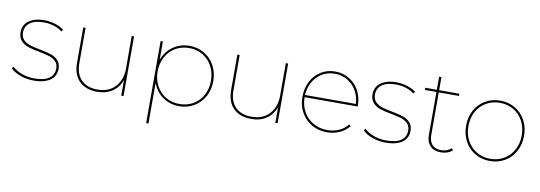

<svg xmlns="http://www.w3.org/2000/svg" viewBox="-61 -1037 4611 1638"><g transform="rotate(10 2245.0 -218.0)"><path d="M234 3Q172 3 117 -17Q62 -37 32 -68L44 -84Q74 -55 124.5 -35.5Q175 -16 234 -16Q322 -16 364 -46.5Q406 -77 406 -131Q406 -170 383.5 -192.5Q361 -215 328.5 -225.5Q296 -236 239 -247Q178 -258 140.5 -270.5Q103 -283 77.5 -310.5Q52 -338 52 -387Q52 -423 71.5 -453Q91 -483 132.5 -501.5Q174 -520 235 -520Q283 -520 330 -505.5Q377 -491 406 -467L394 -451Q364 -475 322 -488Q280 -501 235 -501Q154 -501 113.5 -469.5Q73 -438 73 -387Q73 -346 96 -322.5Q119 -299 153 -288Q187 -277 243 -267Q304 -255 340 -243Q376 -231 401 -204.5Q426 -178 426 -131Q426 -91 404.5 -61Q383 -31 340 -14Q297 3 234 3Z M784 3Q684 3 628 -52.5Q572 -108 572 -212V-517H592V-212Q592 -117 642 -66.5Q692 -16 783 -16Q880 -16 936 -76.5Q992 -137 992 -236V-517H1012V0H992V-146L994 -143Q972 -74 917.5 -35.5Q863 3 784 3Z M1493 3Q1423 3 1366.5 -30.5Q1310 -64 1277.5 -123.5Q1245 -183 1245 -258Q1245 -333 1277.5 -393Q1310 -453 1366.5 -486.5Q1423 -520 1493 -520Q1563 -520 1620.5 -486.5Q1678 -453 1711 -393Q1744 -333 1744 -258Q1744 -183 1711 -123.5Q1678 -64 1620.5 -30.5Q1563 3 1493 3ZM1242 -517H1262V-327L1252 -257L1262 -187V194H1242ZM1493 -16Q1558 -16 1611 -46.5Q1664 -77 1694 -132.5Q1724 -188 1724 -258Q1724 -328 1694 -383.5Q1664 -439 1611 -470Q1558 -501 1493 -501Q1428 -501 1375 -470Q1322 -439 1292 -383.5Q1262 -328 1262 -258Q1262 -188 1292 -132.5Q1322 -77 1375 -46.5Q1428 -16 1493 -16Z M2119 3Q2019 3 1963 -52.5Q1907 -108 1907 -212V-517H1927V-212Q1927 -117 1977 -66.5Q2027 -16 2118 -16Q2215 -16 2271 -76.5Q2327 -137 2327 -236V-517H2347V0H2327V-146L2329 -143Q2307 -74 2252.5 -35.5Q2198 3 2119 3Z M2774 3Q2700 3 2641.5 -30.5Q2583 -64 2549.5 -124Q2516 -184 2516 -259Q2516 -334 2547 -393.5Q2578 -453 2632.5 -486.5Q2687 -520 2755 -520Q2822 -520 2877 -487Q2932 -454 2963.5 -396Q2995 -338 2995 -264Q2995 -263 2995 -261.5Q2995 -260 2995 -259H2527V-278H2984L2976 -263Q2976 -330 2947.5 -384.5Q2919 -439 2868.5 -470Q2818 -501 2755 -501Q2692 -501 2642 -470Q2592 -439 2563.5 -384.5Q2535 -330 2535 -263V-259Q2535 -189 2566 -133.5Q2597 -78 2651.5 -47Q2706 -16 2774 -16Q2827 -16 2873.5 -36.5Q2920 -57 2950 -96L2964 -82Q2930 -41 2880 -19Q2830 3 2774 3Z M3283 3Q3221 3 3166 -17Q3111 -37 3081 -68L3093 -84Q3123 -55 3173.5 -35.5Q3224 -16 3283 -16Q3371 -16 3413 -46.5Q3455 -77 3455 -131Q3455 -170 3432.5 -192.5Q3410 -215 3377.5 -225.5Q3345 -236 3288 -247Q3227 -258 3189.5 -270.5Q3152 -283 3126.5 -310.5Q3101 -338 3101 -387Q3101 -423 3120.5 -453Q3140 -483 3181.5 -501.5Q3223 -520 3284 -520Q3332 -520 3379 -505.5Q3426 -491 3455 -467L3443 -451Q3413 -475 3371 -488Q3329 -501 3284 -501Q3203 -501 3162.5 -469.5Q3122 -438 3122 -387Q3122 -346 3145 -322.5Q3168 -299 3202 -288Q3236 -277 3292 -267Q3353 -255 3389 -243Q3425 -231 3450 -204.5Q3475 -178 3475 -131Q3475 -91 3453.5 -61Q3432 -31 3389 -14Q3346 3 3283 3Z M3760 3Q3700 3 3667.5 -31.5Q3635 -66 3635 -124V-630H3655V-129Q3655 -74 3682 -45Q3709 -16 3761 -16Q3813 -16 3847 -48L3861 -34Q3844 -16 3816.5 -6.5Q3789 3 3760 3ZM3535 -517H3830V-498H3535Z M4185 3Q4114 3 4056.5 -30.5Q3999 -64 3966.5 -124Q3934 -184 3934 -259Q3934 -334 3966.5 -393.5Q3999 -453 4056.5 -486.5Q4114 -520 4185 -520Q4256 -520 4313.5 -486.5Q4371 -453 4403.5 -393.5Q4436 -334 4436 -259Q4436 -184 4403.5 -124Q4371 -64 4313.5 -30.5Q4256 3 4185 3ZM4185 -16Q4250 -16 4303 -47Q4356 -78 4386 -133.5Q4416 -189 4416 -259Q4416 -329 4386 -384.5Q4356 -440 4303 -470.5Q4250 -501 4185 -501Q4120 -501 4067 -470.5Q4014 -440 3984 -384.5Q3954 -329 3954 -259Q3954 -189 3984 -133.5Q4014 -78 4067 -47Q4120 -16 4185 -16Z"/></g></svg>

Font: Montserrat
Style: Regular
Weight: 400
Designer: Julieta Ulanovsky
Foundry: Julieta Ulanovsky
Version: Version 8.000